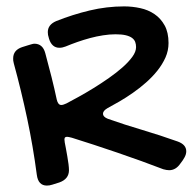

<svg xmlns="http://www.w3.org/2000/svg" viewBox="-20 -515 600 598"><path d="M184.1 -370.1Q174.3 -366.2 165 -366.2Q141.6 -366.2 132.8 -394Q130.4 -401.4 129.6 -406.2Q128.9 -411.1 128.9 -415Q128.9 -438 154.8 -449.2Q206.1 -469.7 259.3 -482.4Q312.5 -495.1 366.7 -495.1Q392.1 -495.1 416.7 -489.7Q441.4 -484.4 460.9 -471.2Q480.5 -458 492.7 -436Q504.9 -414.1 504.9 -380.9Q504.9 -357.4 495.4 -335.9Q485.8 -314.5 470.2 -294.9Q454.6 -275.4 434.6 -257.8Q414.6 -240.2 393.6 -225.6Q372.6 -210.9 352.1 -199Q331.5 -187 314.9 -178.2Q300.8 -169.9 300.8 -161.1Q300.8 -150.9 315.9 -145Q368.2 -126.5 422.9 -110.4Q477.5 -94.2 533.7 -74.2Q560.1 -64.5 560.1 -43.9Q560.1 -34.2 554.4 -24.2Q548.8 -14.2 542 -5.9Q527.8 15.1 506.8 15.1Q499.5 15.1 488.8 12.2Q457 0 420.7 -13.2Q384.3 -26.4 346.4 -39.3Q308.6 -52.2 272 -64.2Q235.4 -76.2 204.1 -85.9Q192.9 -88.9 189 -88.9Q185.1 -88.9 182.9 -87.2Q180.7 -85.4 180.7 -80.1Q180.7 -78.6 181.2 -76.4Q181.6 -74.2 181.6 -71.8Q183.1 -64.5 185.3 -52.5Q187.5 -40.5 189.7 -27.8Q191.9 -15.1 193.4 -3.7Q194.8 7.8 194.8 15.1Q194.8 42.5 165 53.2L143.1 60.1Q138.2 61.5 134.3 62.3Q130.4 63 126 63Q99.1 63 94.7 29.8Q83 -59.1 64.7 -145.5Q46.4 -231.9 22.9 -317.9Q21.5 -322.8 21.2 -326.4Q21 -330.1 21 -333Q21 -358.9 48.8 -368.2Q59.1 -371.6 65.7 -373.5Q72.3 -375.5 76.4 -376.7Q80.6 -377.9 82.8 -378.4Q85 -378.9 86.9 -378.9Q113.3 -378.9 121.1 -349.1Q131.3 -311 140.4 -275.4Q149.4 -239.7 156.7 -205.1Q160.6 -188 170.9 -188Q173.8 -188 177.7 -189.2Q181.6 -190.4 187 -192.9Q202.6 -201.2 224.9 -213.4Q247.1 -225.6 271.2 -240.5Q295.4 -255.4 319.1 -272Q342.8 -288.6 361.6 -305.2Q380.4 -321.8 392.1 -337.9Q403.8 -354 403.8 -368.2Q403.8 -377 401.1 -384.3Q398.4 -391.6 391.1 -397Q383.8 -402.3 371.3 -405.3Q358.9 -408.2 339.8 -408.2Q321.3 -408.2 301 -405Q280.8 -401.9 260.7 -396.5Q240.7 -391.1 221.2 -384.3Q201.7 -377.4 184.1 -370.1Z"/></svg>

Font: Gochi Hand Cyrillic
Style: Regular
Weight: 400
Designer: Juan Pablo del Peral; Denis Ignatov
Foundry: Juan Pablo del Peral; Denis Ignatov
Version: Version 1.00 June 29, 2018, initial release